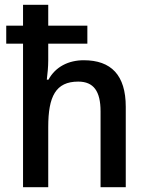

<svg xmlns="http://www.w3.org/2000/svg" viewBox="-20 -780 615 800"><path d="M181 -760H76V-673H6V-598H76V0H181V-251C181 -378 212 -440 306 -440C370 -440 399 -400 399 -316V0H504V-335C504 -467 443 -529 329 -529C266 -529 211 -502 182 -448H175C178 -472 181 -502 181 -528V-598H344V-673H181Z"/></svg>

Font: Noto Sans Bengali SemiCondensed Medium
Style: Regular
Weight: 500
Width: 4
Designer: Joana Ranito - Universal Thirst; Jelle Bosma - Monotype Design Team
Foundry: Universal Thirst ehf.
Version: Version 3.000